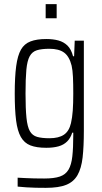

<svg xmlns="http://www.w3.org/2000/svg" viewBox="-20 -706 493 925"><path d="M201 199Q176 199 152 198.5Q128 198 106.5 196.5Q85 195 65 193V150Q84 151 103.5 152Q123 153 145 153.5Q167 154 193 154Q241 154 268.5 144.5Q296 135 310 111.5Q324 88 328.5 47Q333 6 333 -56V-67H328Q320 -41 303.5 -24.5Q287 -8 262 -1Q237 6 203 6Q156 6 126.5 -5.5Q97 -17 80.5 -46Q64 -75 57.5 -126Q51 -177 51 -255Q51 -336 58 -387.5Q65 -439 81 -467Q97 -495 127 -506.5Q157 -518 203 -518Q236 -518 261.5 -511Q287 -504 305 -486.5Q323 -469 332 -435H337L340 -510H384V-77Q384 0 378 52.5Q372 105 353.5 137.5Q335 170 299 184.5Q263 199 201 199ZM218 -40Q263 -40 288 -57Q313 -74 322 -113Q328 -139 330.5 -173Q333 -207 333 -255Q333 -302 331.5 -335Q330 -368 325 -390Q314 -434 289 -452.5Q264 -471 218 -471Q181 -471 158 -464Q135 -457 123 -435Q111 -413 107 -370Q103 -327 103 -255Q103 -182 107.5 -138.5Q112 -95 124 -74Q136 -53 159 -46.5Q182 -40 218 -40ZM200 -618V-686H253V-618Z"/></svg>

Font: Saira Condensed Light
Style: Regular
Weight: 300
Width: 3
Designer: Hector Gatti with collaboration of the Omnibus-Type team
Foundry: Omnibus-Type
Version: Version 1.101